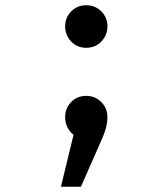

<svg xmlns="http://www.w3.org/2000/svg" viewBox="-20 -531 640 731"><path d="M389 -431Q389 -397 366 -373Q343 -349 308 -349Q274 -349 251 -373Q228 -397 228 -431Q228 -464 251 -487.5Q274 -511 308 -511Q343 -511 366 -487.5Q389 -464 389 -431ZM389 -85Q389 -49 370 -6L288 180H212L260 -18Q245 -29 236.5 -47Q228 -65 228 -85Q228 -119 251 -142.5Q274 -166 308 -166Q342 -166 365.5 -142.5Q389 -119 389 -85Z"/></svg>

Font: Fira Mono
Style: Regular
Weight: 400
Designer: Carrois Corporate & Edenspiekermann AG
Foundry: Carrois Corporate GbR & Edenspiekermann AG
Version: Version 3.206